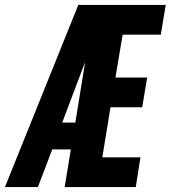

<svg xmlns="http://www.w3.org/2000/svg" viewBox="-50 -755 689 775"><path d="M-30 0 266 -735H619L599 -615H445L416 -442H544L524 -322H396L363 -120H517L498 0H211L236 -152H161L103 0ZM201 -260H254L294 -506Q293 -502 291.5 -498Q290 -494 288 -490Z"/></svg>

Font: Iosevka SS04 Hv Ex Obl
Style: Regular
Weight: 900
Width: 7
Italic angle: -9°
Monospace: yes
Designer: Belleve Invis
Foundry: Belleve Invis
Version: Version 19.0.0; ttfautohint (v1.8.4)